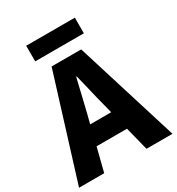

<svg xmlns="http://www.w3.org/2000/svg" viewBox="-224 -1070 1108 1203"><g transform="rotate(-30 330.0 -468.0)"><path d="M223 -744H437L668 0H480L437 -170H217L174 0H-8ZM150 -823V-936H502V-823ZM403 -309 387 -372Q372 -428 357.5 -491Q343 -554 328 -611H324Q310 -552 295.5 -490Q281 -428 267 -372L251 -309Z"/></g></svg>

Font: Kinto Sans Black
Style: Regular
Weight: 900
Designer: Authors: Ryoko NISHIZUKA  (kana & ideographs); Paul D. Hunt (Latin, Greek & Cyrillic); Wenlong ZHANG  (bopomofo); Sandol
Foundry: Adobe Systems Incorporated, ookami Inc.
Version: Version 0.001